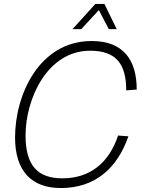

<svg xmlns="http://www.w3.org/2000/svg" viewBox="-20 -933 716 969"><path d="M346 -786H390L479 -882L529 -786H569L507 -913H461ZM287 16C463 16 573 -87 628 -245L576 -249C531 -114 437 -33 295 -33C169 -33 109 -99 109 -249C109 -435 219 -677 435 -677C569 -677 617 -607 617 -477L670 -481C670 -630 603 -726 443 -726C178 -726 56 -455 56 -239C56 -68 141 16 287 16Z"/></svg>

Font: Geist ExtraLight
Style: Italic
Weight: 200
Italic angle: -12°
Designer: Basement.studio, Andrés Briganti, Mateo Zaragoza
Foundry: Basement.studio, Vercel, Andrés Briganti, Guido Ferreyra, Mateo Zaragoza
Version: Version 1.500